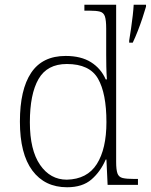

<svg xmlns="http://www.w3.org/2000/svg" viewBox="-20 -780 636 810"><path d="M263 10Q169 10 116.5 -60.5Q64 -131 64 -267Q64 -402 111.5 -473Q159 -544 257 -544Q322 -544 364 -517.5Q406 -491 426 -445H431Q429 -472 428.5 -499.5Q428 -527 428 -548V-659Q428 -695 422.5 -711Q417 -727 401.5 -731Q386 -735 358 -735H336V-760H470V-97Q470 -64 475.5 -48.5Q481 -33 497.5 -29Q514 -25 548 -25H562V0H434L429 -107H426Q404 -56 366 -23Q328 10 263 10ZM262 -22Q348 -24 388.5 -88Q429 -152 429 -265Q429 -386 393.5 -448Q358 -510 262 -510Q179 -510 142.5 -446.5Q106 -383 106 -264Q106 -147 149 -84.5Q192 -22 262 -22ZM525 -609Q529 -633 533 -660.5Q537 -688 540 -714.5Q543 -741 544 -760H596V-752Q590 -731 581 -704Q572 -677 561.5 -650Q551 -623 540 -600H525Z"/></svg>

Font: Noto Serif Gujarati ExtraLight
Style: Regular
Weight: 250
Version: Version 2.102